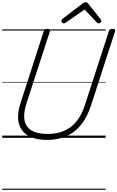

<svg xmlns="http://www.w3.org/2000/svg" viewBox="-20 -1246 1062 1736"><path d="M408 19Q321 19 263.5 -5Q206 -29 176 -73Q146 -117 143.5 -178Q141 -239 165 -312L376 -966Q379 -976 386 -980.5Q393 -985 409 -985Q423 -985 429.5 -980.5Q436 -976 432 -965L218 -307Q191 -223 201 -162Q211 -101 263 -68Q315 -35 411 -35Q497 -35 562.5 -64Q628 -93 674.5 -152Q721 -211 749 -300L965 -966Q968 -976 975 -980.5Q982 -985 998 -985Q1027 -985 1021 -965L804 -296Q771 -191 715.5 -121Q660 -51 583.5 -16Q507 19 408 19ZM556 -1035Q547 -1035 541 -1042Q535 -1049 535 -1057Q535 -1063 537 -1066.5Q539 -1070 543 -1074L724 -1212Q733 -1220 740 -1223Q747 -1226 755 -1226Q762 -1226 767.5 -1222.5Q773 -1219 779 -1211L891 -1071Q894 -1067 895 -1063Q896 -1059 896 -1055Q896 -1047 888 -1041Q880 -1035 873 -1035Q867 -1035 862 -1037.5Q857 -1040 853 -1045L745 -1160L578 -1044Q571 -1039 566 -1037Q561 -1035 556 -1035ZM0 460H935V470H0ZM0 -20H935V0H0ZM0 -505H935V-500H0ZM0 -980H935V-970H0Z"/></svg>

Font: Playwrite NO Guides
Style: Regular
Weight: 400
Designer: Veronika Burian, José Scaglione
Foundry: TypeTogether
Version: Version 1.003